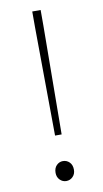

<svg xmlns="http://www.w3.org/2000/svg" viewBox="-86 -779 448 834"><g transform="rotate(-10 137.5 -362.5)"><path d="M119 -668V-738H156V-668L152 -190H123ZM97 -30Q97 -51 109 -63Q121 -75 137 -75Q154 -75 166 -63Q178 -51 178 -30Q178 -11 166 1Q154 13 137 13Q121 13 109 1Q97 -11 97 -30Z"/></g></svg>

Font: Merged Yaku Han JP Thin
Style: Regular
Weight: 250
Designer: Ryoko NISHIZUKA 西塚涼子 (kana, bopomofo & ideographs); Paul D. Hunt (Latin, Greek & Cyrillic); Sandoll Communications 산돌커뮤니
Foundry: Adobe
Version: Version 2.004